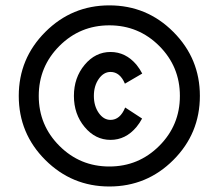

<svg xmlns="http://www.w3.org/2000/svg" viewBox="-20 -674 802 704"><path d="M380.9 9.8Q243.7 9.8 146.2 -87.4Q48.8 -184.6 48.8 -322.3Q48.8 -459.5 146.2 -556.9Q243.7 -654.3 380.9 -654.3Q518.6 -654.3 615.7 -556.9Q712.9 -459.5 712.9 -322.3Q712.9 -184.6 615.7 -87.4Q518.6 9.8 380.9 9.8ZM380.9 -63.5Q488.3 -63.5 564 -139.2Q639.6 -214.8 639.6 -322.3Q639.6 -429.7 564 -505.4Q488.3 -581.1 380.9 -581.1Q273.4 -581.1 197.8 -505.4Q122.1 -429.7 122.1 -322.3Q122.1 -214.8 197.8 -139.2Q273.4 -63.5 380.9 -63.5ZM385.3 -161.1Q329.6 -161.1 290.3 -208.3Q251 -255.4 251 -322.3Q251 -389.2 290.3 -436.3Q329.6 -483.4 385.3 -483.4Q440.9 -483.4 480.5 -436.5Q492.7 -421.4 501.5 -404.3L438 -367.2Q419.9 -410.2 385.3 -410.2Q359.9 -410.2 342 -384.5Q324.2 -358.9 324.2 -322.3Q324.2 -285.6 342 -260Q359.9 -234.4 385.3 -234.4Q420.4 -234.4 439 -279.8L501 -239.3Q492.2 -222.7 480.5 -208.5Q440.9 -161.1 385.3 -161.1Z"/></svg>

Font: Catrinity
Style: Regular
Weight: 400
Designer: Alexander Lange
Foundry: High-Logic / Made with FontCreator
Version: Version 2.090;May 20, 2024;FontCreator 15.0.0.2974 64-bit